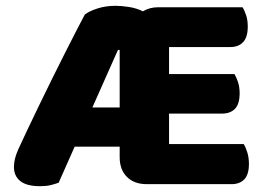

<svg xmlns="http://www.w3.org/2000/svg" viewBox="-20 -631 915 661"><path d="M485 3Q442 3 417 -22Q392 -47 392 -90V-126H237L182 -2Q168 3 153.5 6.5Q139 10 118 10Q72 10 50 -7.5Q28 -25 28 -56Q28 -70 31.5 -84.5Q35 -99 43 -117Q56 -145 74.5 -184.5Q93 -224 115 -269Q137 -314 160 -361Q183 -408 204.5 -450Q226 -492 243.5 -526.5Q261 -561 272 -581Q286 -592 314.5 -601.5Q343 -611 378 -611Q398 -611 424 -607Q450 -603 472 -592Q495 -606 524 -606H815Q822 -595 827.5 -578Q833 -561 833 -540Q833 -503 817 -486Q801 -469 773 -469H562V-376H787Q794 -365 799.5 -348Q805 -331 805 -310Q805 -273 789 -256.5Q773 -240 745 -240H562V-135H819Q826 -124 831.5 -106Q837 -88 837 -67Q837 -30 821 -13.5Q805 3 777 3ZM298 -261H392V-459H386Z"/></svg>

Font: Baloo 2 Latin ExtraBold
Style: Regular
Weight: 400
Designer: Sarang Kulkarni and Ek Type
Foundry: Ek Type
Version: Version 1.001